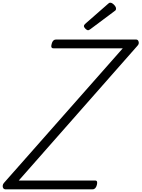

<svg xmlns="http://www.w3.org/2000/svg" viewBox="-70 -1403 1049 1423"><path d="M-31 0Q-40 0 -45.5 -7.5Q-51 -15 -50 -26.5Q-49 -38 -41 -47L840 -1045H326Q315 -1045 311.5 -1053Q308 -1061 313 -1078Q317 -1094 325 -1102Q333 -1110 344 -1110H939Q953 -1110 957.5 -1093.5Q962 -1077 948 -1063L69 -65H635Q646 -65 649 -57Q652 -49 648 -33Q644 -17 636 -8.5Q628 0 617 0ZM583 -1179Q574 -1179 563 -1190Q552 -1201 552 -1210Q552 -1213 553.5 -1216.5Q555 -1220 560 -1225L729 -1373Q734 -1378 738 -1380.5Q742 -1383 748 -1383Q756 -1383 765.5 -1376Q775 -1369 782.5 -1359Q790 -1349 790 -1340Q790 -1334 788.5 -1330Q787 -1326 778 -1320L600 -1187Q595 -1184 591 -1181.5Q587 -1179 583 -1179Z"/></svg>

Font: Playwrite CU Light
Style: Regular
Weight: 300
Designer: Veronika Burian, José Scaglione
Foundry: TypeTogether
Version: Version 1.002